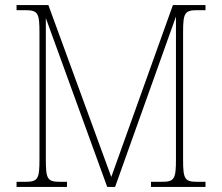

<svg xmlns="http://www.w3.org/2000/svg" viewBox="-20 -734 872 754"><path d="M45 0H243V-20H216C166 -20 160 -31 160 -108V-663L401 0H432L671 -669V-108C671 -31 665 -20 615 -20H573V0H787V-20H755C705 -20 699 -31 699 -108V-606C699 -683 705 -694 755 -694H787V-714H659L417 -39L170 -714H45V-694H79C129 -694 135 -683 135 -606V-108C135 -31 129 -20 79 -20H45Z"/></svg>

Font: Noto Serif Armenian SemiCondensed Thin
Style: Regular
Weight: 100
Width: 4
Designer: Monotype Design Team
Foundry: Monotype Imaging Inc.
Version: Version 2.008